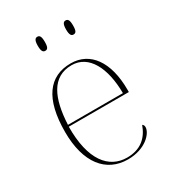

<svg xmlns="http://www.w3.org/2000/svg" viewBox="-182 -837 852 947"><g transform="rotate(-30 244.5 -364.0)"><path d="M341 -658C354 -658 361 -666 361 -698C361 -729 354 -738 341 -738C329 -738 321 -729 321 -698C321 -666 329 -658 341 -658ZM180 -658C193 -658 200 -666 200 -698C200 -729 193 -738 180 -738C168 -738 160 -729 160 -698C160 -666 168 -658 180 -658ZM266 10C367 10 420 -51 420 -85C420 -94 417 -99 411 -103C388 -39 343 0 267 0C163 0 91 -88 93 -276H435V-290C435 -448 367 -542 257 -542C133 -542 64 -451 64 -262C64 -87 142 10 266 10ZM407 -286H94C101 -433 144 -532 256 -532C354 -532 406 -430 407 -286Z"/></g></svg>

Font: Noto Serif Display Thin
Style: Regular
Weight: 100
Designer: Monotype Design Team
Foundry: Monotype Imaging Inc.
Version: Version 2.009